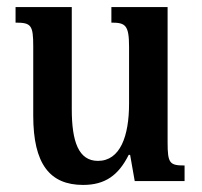

<svg xmlns="http://www.w3.org/2000/svg" viewBox="-20 -512 572 543"><path d="M215 11C277 11 315 -16 344 -74H348L361 0H502V-44C460 -44 454 -50 454 -109V-492H295V-448C335 -448 345 -441 345 -379V-219C345 -127 320 -57 257 -57C202 -57 183 -112 183 -203V-492H24V-448C68 -448 74 -441 74 -381V-185C74 -48 121 11 215 11Z"/></svg>

Font: Noto Serif Armenian Condensed SemiBold
Style: Regular
Weight: 600
Width: 3
Designer: Monotype Design Team
Foundry: Monotype Imaging Inc.
Version: Version 2.008